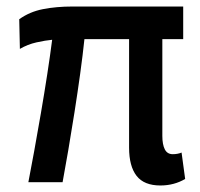

<svg xmlns="http://www.w3.org/2000/svg" viewBox="-20 -559 615 589"><path d="M472 10Q422 10 399 -19.5Q376 -49 376 -106V-439H239Q234 -391 226 -333Q218 -275 208.5 -214.5Q199 -154 189.5 -98.5Q180 -43 172 0H67Q75 -41 85 -96Q95 -151 105.5 -212Q116 -273 125 -331.5Q134 -390 140 -437Q119 -435 92 -429Q65 -423 41 -409L39 -500Q71 -523 112 -531Q153 -539 202 -539H542V-439H478V-142Q478 -116 485.5 -101Q493 -86 510 -86Q525 -86 537 -91L548 -10Q514 10 472 10Z"/></svg>

Font: Georama Medium
Style: Regular
Weight: 500
Designer: Jean-Baptiste Levee
Foundry: Production Type
Version: Version 1.000